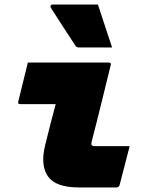

<svg xmlns="http://www.w3.org/2000/svg" viewBox="-20 -821 640 841"><path d="M102 -547H457Q468 -547 465 -536Q444 -451 423.5 -367Q403 -283 381 -199Q379 -188 382 -185Q386 -181 394 -181H548Q537 -139 526 -96Q515 -53 504 -11Q501 0 490 0H325Q224 0 190 -48.5Q156 -97 178 -186Q189 -231 200.5 -276Q212 -321 224 -365H68Q57 -365 60 -376ZM409 -801Q425 -753 440 -706.5Q455 -660 471 -613H328Q315 -613 311 -620Q280 -668 255.5 -705Q231 -742 204 -785Q200 -790 201.5 -795.5Q203 -801 210 -801Z"/></svg>

Font: Recursive Mn Lnr St Blk
Style: Italic
Weight: 900
Italic angle: -15°
Monospace: yes
Version: Version 1.079;hotconv 1.0.112;makeotfexe 2.5.65598; ttfautoh